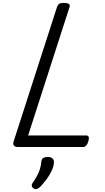

<svg xmlns="http://www.w3.org/2000/svg" viewBox="-20 -1020 726 1332"><path d="M107 0Q62 0 75 -40L376 -973Q381 -987 391 -993.5Q401 -1000 423 -1000Q446 -1000 457 -993Q468 -986 462 -970L175 -80H580Q591 -80 595 -70.5Q599 -61 593 -40Q588 -21 578 -10.5Q568 0 557 0ZM214 288Q202 280 200.5 269Q199 258 208 247Q226 220 238 198Q250 176 257 153Q264 130 267 100Q269 83 280.5 76Q292 69 311 69Q334 69 345 80Q356 91 354 110Q352 135 339 163.5Q326 192 306 219.5Q286 247 263 272Q250 285 238 290Q226 295 214 288Z"/></svg>

Font: Playwrite SK
Style: Regular
Weight: 400
Designer: Veronika Burian, José Scaglione
Foundry: TypeTogether
Version: Version 1.002